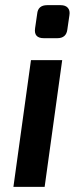

<svg xmlns="http://www.w3.org/2000/svg" viewBox="-20 -724 307 744"><path d="M221 -491 153 0H32L100 -491ZM215 -704Q234 -704 243 -693.5Q252 -683 249 -665L241 -610Q237 -576 202 -576H150Q110 -576 116 -615L124 -670Q127 -704 163 -704Z"/></svg>

Font: Exo 2 SemiBold
Style: Italic
Weight: 600
Italic angle: -8°
Designer: Natanael Gama
Foundry: Natanael Gama
Version: Version 2.010